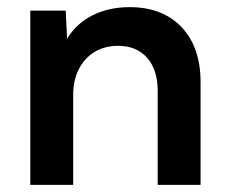

<svg xmlns="http://www.w3.org/2000/svg" viewBox="-20 -518 637 538"><path d="M542 0H421.9V-263.2Q421.9 -322.3 392.3 -356Q362.8 -389.6 310.5 -389.6Q273.9 -389.6 245.6 -372.8Q217.3 -356 201.2 -324.7Q185.1 -293.5 185.1 -252V0H64.9V-488.3H164.1L168 -409.7Q194.3 -452.6 239.7 -475.3Q285.2 -498 343.3 -498Q435.5 -498 488.8 -441.9Q542 -385.7 542 -288.1Z"/></svg>

Font: Kumbh Sans SemiBold
Style: Regular
Weight: 600
Version: Version 1.005